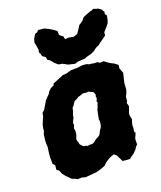

<svg xmlns="http://www.w3.org/2000/svg" viewBox="-145 -865 821 977"><g transform="rotate(-20 265.5 -376.0)"><path d="M205.6 15.6 180.4 17.8 148 20.6 129.4 15.4 106.4 16.2 98.8 11.2 79.2 4 68.6 -6.6 54.4 -20.8 41.6 -36.8 32.6 -57.6 21.2 -66 23.4 -89.4 12.8 -101.2 13 -119.6 12.6 -133.6 14.2 -155.2 16.8 -173.6 19.2 -190.2 18.2 -206 18.4 -225.8 22.6 -257.6 29.6 -274V-283.6L34 -305.2L43.4 -328.2L50.6 -343.6L53.8 -362L67.8 -374.8L75.8 -389.2L84.2 -402.2L91.4 -415.6L101 -426.4L116.4 -441.2L122.8 -452.6L136.8 -466L155.2 -474.8L157.4 -483.2L176.2 -490.6L191.6 -496.8L217 -507.6L237.2 -509L264.8 -516.8L299.4 -517L324.8 -520.6L346.8 -519.2L364.4 -512.4L373.8 -512.2L389.6 -509.2L404.6 -509.4L415.4 -502L436 -502.8L452.2 -490.6L467.4 -480.6L482.2 -473.8L501 -459.6L499 -438.8L504 -428.6L509.4 -412.8L503 -387.2L497 -362.2L495.6 -342.2L495 -329.8L490.2 -313.2L480 -291.8L479.2 -272.4L473.8 -263.2L479 -243L466.4 -209L466 -195.8L470.6 -177.6L461.8 -147.6L462.2 -133.2L459.2 -114L464.4 -104.8L452.2 -77.6L451.4 -64.2L451.6 -47.4L441.4 -36.6L434.6 -25.6L418.6 -9.2L404.2 0.6L392 10.4L373.6 9.6L352.6 7L347.2 -4.8L335.2 -29.4L322.2 -39.8L311 -36.4L293.8 -28.6L271.4 -14.2L259.2 -1.4L233.2 8.4L219.2 12.6ZM211 -125.8 227 -127.8 235.8 -126.6 248.4 -131 257.8 -139.4 267.6 -145.6 275.8 -149.6 286.6 -156.8 293 -168.2 297.4 -177 306.6 -191 310.4 -199.2 313.8 -223.2 311.6 -231.4 314.4 -245.2 317 -260.4 319.4 -270.8 322 -282.6 326.8 -292.2 330.4 -303.6 335.4 -315.4 332 -321.6 338.6 -337.6 337 -348.4 340 -358.4 333.4 -373.2 320.2 -378.8 310.6 -384.2 297.4 -382.8 280.4 -385.2 265.8 -379.6 252.6 -376 240.8 -368.2 228.6 -363.2 221 -353 214.8 -342.8 206.6 -334.4 202.4 -316.8 198.2 -305.8 195 -295 193.2 -283.6 188.6 -275.8 182.2 -260.8 183.6 -247.8 177.4 -234.6 179.8 -219.6 178.6 -205.8 176.8 -195.4 170 -180.4 170.2 -167.8 174.2 -161 175.2 -152 177.4 -146.4 186.8 -136.4 190.6 -131.8 204.4 -129.6ZM295.4 -540 279.6 -544 261.4 -548 234.4 -562.4 214.4 -566 197.8 -580.4 188.6 -591.8 182.6 -599.2 168.6 -608.6 167 -622.8 150.4 -634.6 148.6 -644.6 141.4 -659.2 145.2 -670 140.6 -699.2 137.4 -711.4 142.6 -730.2 156 -753 167.8 -756.2 176.8 -766 200.8 -763.6 210.2 -762.4 223.2 -755.8 228.4 -753.6 252 -739.4 267.8 -727.2 268.4 -705.8 286.8 -691.2 290.2 -675.4 310 -676.6 336.6 -671.8 357.2 -679.4 372.6 -702 382.2 -717.8 403.6 -732 417.8 -748.8 448.2 -761 462.2 -765.8 464.2 -764.8 476.8 -771.6 491.8 -766.2 502 -764 516.6 -753.2 525.8 -736.4 523.8 -725.4 531.4 -716.2 526.4 -691.6 520.2 -675.8 499 -650.6 489.6 -640.4 487.6 -623 478.8 -616.8 452.6 -598.2 440.8 -588.6 422.8 -580.4 407.8 -568.8 387.8 -559 370.2 -555.2 350.6 -548.2 311.2 -545.4Z"/></g></svg>

Font: Winky Rough
Style: Italic
Weight: 400
Italic angle: -8.97852°
Designer: Simon Atzbach
Foundry: typofactur
Version: Version 1.206